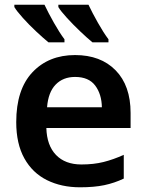

<svg xmlns="http://www.w3.org/2000/svg" viewBox="-20 -786 621 816"><path d="M299 -552Q408 -552 471.5 -487Q535 -422 535 -306V-242H177Q179 -168 218 -127.5Q257 -87 326 -87Q378 -87 420 -97.5Q462 -108 506 -128V-27Q466 -8 423 1Q380 10 320 10Q241 10 179.5 -20.5Q118 -51 83.5 -113Q49 -175 49 -267Q49 -406 118 -479Q187 -552 299 -552ZM299 -459Q248 -459 216.5 -426.5Q185 -394 180 -330H413Q412 -386 384.5 -422.5Q357 -459 299 -459ZM356 -766Q372 -732 396 -689.5Q420 -647 441 -619V-606H373Q351 -624 321 -652.5Q291 -681 264.5 -710Q238 -739 228 -756V-766ZM169 -766Q185 -732 209 -689.5Q233 -647 254 -619V-606H186Q164 -624 133.5 -652.5Q103 -681 77 -710Q51 -739 41 -756V-766Z"/></svg>

Font: Noto Sans SemiBold
Style: Regular
Weight: 600
Designer: Monotype Design Team
Foundry: Monotype Imaging Inc.
Version: Version 2.007